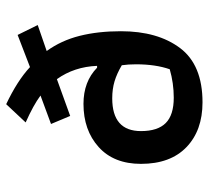

<svg xmlns="http://www.w3.org/2000/svg" viewBox="-47 -612 675 621"><g transform="rotate(-90 290.5 -301.5)"><path d="M71 -183Q71 -271 125.5 -320Q180 -369 265 -369Q337 -369 382 -325H388Q385 -399 345 -455L226 -412L200 -474L292 -508Q261 -531 205 -556L264 -619Q340 -583 384 -542L488 -582L520 -517L436 -488Q470 -441 485 -381.5Q500 -322 500 -248Q500 -129 445.5 -56.5Q391 16 270 16Q179 16 125 -36Q71 -88 71 -183ZM377 -90Q393 -136 393 -199Q393 -224 390 -245Q363 -261 338 -268.5Q313 -276 283 -276Q177 -276 177 -183Q177 -129 203 -103Q229 -77 285 -77Q332 -77 377 -90Z"/></g></svg>

Font: Athiti SemiBold
Style: Regular
Weight: 600
Designer: CadsonDemak Team
Foundry: CadsonDemak
Version: Version 1.033